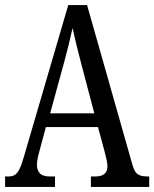

<svg xmlns="http://www.w3.org/2000/svg" viewBox="-20 -734 606 754"><path d="M0 0V-41H13Q28 -41 38 -47Q48 -53 56.5 -70Q65 -87 74 -119L248 -714H322L500 -87Q505 -69 512 -59Q519 -49 530.5 -45Q542 -41 558 -41H566V0H337V-41H355Q379 -41 390.5 -51.5Q402 -62 402 -80Q402 -90 398.5 -106.5Q395 -123 391 -138L357 -264L395 -235H130L168 -264L136 -145Q130 -123 127.5 -110Q125 -97 125 -86Q125 -66 136.5 -53.5Q148 -41 175 -41H196V0ZM169 -260 147 -289H380L358 -260L300 -480Q288 -525 279.5 -560.5Q271 -596 265 -624Q259 -596 250.5 -561.5Q242 -527 232 -490Z"/></svg>

Font: Noto Serif ExtraCondensed
Style: Regular
Weight: 400
Width: 2
Designer: Monotype Design Team
Foundry: Monotype Imaging Inc.
Version: Version 2.013